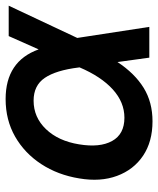

<svg xmlns="http://www.w3.org/2000/svg" viewBox="42 -610 579 704"><g transform="rotate(-90 332.0 -257.5)"><path d="M239.7 11.7Q165 11.7 113.5 -22.9Q62 -57.6 39.6 -118.4Q17.1 -179.2 30.3 -256.8Q43 -335.4 83 -396.5Q123 -457.5 183.8 -492.2Q244.6 -526.9 321.3 -526.9Q460 -526.9 503.4 -405.8L552.2 -515.6H663.6L545.4 -264.2L585.9 0H473.1L457 -116.7Q415.5 -53.7 362.8 -21Q310.1 11.7 239.7 11.7ZM437.5 -255.9 437 -259.3Q426.8 -342.3 398.9 -383.3Q371.1 -424.3 315.4 -424.3Q254.4 -424.3 210.9 -378.9Q167.5 -333.5 155.3 -257.8Q142.6 -181.6 167.5 -136.5Q192.4 -91.3 252.9 -91.3Q309.6 -91.3 356.7 -134Q403.8 -176.8 437.5 -255.9Z"/></g></svg>

Font: Inter Display SemiBold
Style: Italic
Weight: 600
Italic angle: -9.39999°
Designer: Rasmus Andersson
Foundry: rsms
Version: Version 4.000;git-a52131595